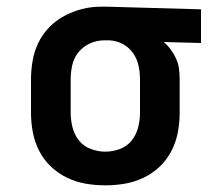

<svg xmlns="http://www.w3.org/2000/svg" viewBox="-20 -548 640 576"><path d="M296 8Q266 8 237 3Q208 -2 181 -15Q154 -28 132.5 -48.5Q111 -69 97.5 -95.5Q84 -122 78.5 -151Q73 -180 73 -210V-310Q73 -338 78 -366.5Q83 -395 95.5 -420.5Q108 -446 128 -466.5Q148 -487 173.5 -500.5Q199 -514 226.5 -521Q254 -528 283 -528H300L583 -520V-419L471 -422Q483 -412 492.5 -399Q502 -386 508.5 -371.5Q515 -357 517 -341.5Q519 -326 519 -310V-210Q519 -180 513.5 -151Q508 -122 494.5 -95.5Q481 -69 459.5 -48.5Q438 -28 411 -15Q384 -2 355 3Q326 8 296 8ZM296 -93Q318 -93 339.5 -101Q361 -109 375 -126.5Q389 -144 394.5 -166Q400 -188 400 -210V-310Q400 -331 395.5 -351.5Q391 -372 379 -389Q367 -406 348 -416Q329 -426 308 -427H293Q271 -427 250.5 -418Q230 -409 216 -392Q202 -375 197 -353.5Q192 -332 192 -310V-210Q192 -188 197.5 -166Q203 -144 217 -126.5Q231 -109 252.5 -101Q274 -93 296 -93Z"/></svg>

Font: Iosevka Extended
Style: Bold
Weight: 700
Width: 7
Monospace: yes
Designer: Belleve Invis
Foundry: Belleve Invis
Version: Version 32.5.0; ttfautohint (v1.8.4)